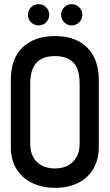

<svg xmlns="http://www.w3.org/2000/svg" viewBox="-20 -890 528 921"><path d="M165 -870Q144 -870 129 -855Q114 -840 114 -819Q114 -798 129 -783Q144 -768 165 -768Q187 -768 201.5 -783Q216 -798 216 -819Q216 -840 201.5 -855Q187 -870 165 -870ZM324 -870Q303 -870 288 -855Q273 -840 273 -819Q273 -798 288 -783Q303 -768 324 -768Q345 -768 360 -783Q375 -798 375 -819Q375 -840 360 -855Q345 -870 324 -870ZM32 -508V-186Q32 -121 60.5 -77Q89 -33 137 -11Q185 11 244 11Q307 11 354.5 -12.5Q402 -36 428 -80.5Q454 -125 454 -186V-507Q454 -605 399 -661Q344 -717 245 -717Q146 -717 89 -663.5Q32 -610 32 -508ZM125 -200V-490Q125 -535 138.5 -564Q152 -593 178 -607Q204 -621 243 -621Q284 -621 310.5 -606.5Q337 -592 349.5 -563.5Q362 -535 362 -490V-200Q362 -163 347 -136.5Q332 -110 306 -96Q280 -82 243 -82Q207 -82 180.5 -96Q154 -110 139.5 -136Q125 -162 125 -200Z"/></svg>

Font: Advent Pro SemiBold
Style: Regular
Weight: 600
Designer: VivaRado, Andreas Kalpakidis
Foundry: VivaRado, Andreas Kalpakidis
Version: Version 3.000